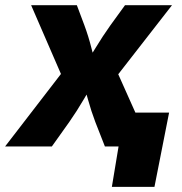

<svg xmlns="http://www.w3.org/2000/svg" viewBox="-49 -566 702 742"><path d="M-29.3 0 237.8 -346.7 215.3 -213.9 71.3 -545.9H248L277.3 -467.8Q293 -425.3 304 -381.6Q314.9 -337.9 327.1 -296.9H267.6Q293.9 -337.4 320.6 -381.3Q347.2 -425.3 377.4 -467.8L434.1 -545.9H615.7L356.9 -213.4L378.4 -345.2L532.7 0H356.4L319.3 -94.7Q303.2 -137.2 291 -181.6Q278.8 -226.1 266.1 -266.6H325.7Q300.3 -226.1 274.4 -181.6Q248.5 -137.2 218.8 -94.7L151.4 0ZM383.3 156.2 409.2 0H364.7L386.7 -130.9H604.5L547.9 156.2Z"/></svg>

Font: Inter ExtraBold
Style: Italic
Weight: 800
Italic angle: -9.3988°
Designer: Rasmus Andersson
Foundry: rsms
Version: Version 4.001;git-66647c0bb